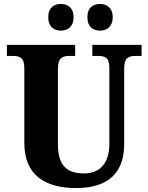

<svg xmlns="http://www.w3.org/2000/svg" viewBox="-20 -941 751 971"><path d="M486 -786C517 -786 550 -804 550 -854C550 -904 517 -921 486 -921C452 -921 422 -904 422 -854C422 -804 452 -786 486 -786ZM287 -786C320 -786 352 -804 352 -854C352 -904 320 -921 287 -921C255 -921 224 -904 224 -854C224 -804 255 -786 287 -786ZM366 10C538 10 608 -78 608 -212V-595C608 -651 633 -658 665 -658H696V-714H447V-658H477C509 -658 533 -651 533 -599V-214C533 -109 479 -64 406 -64C323 -64 273 -99 273 -210V-595C273 -651 299 -658 330 -658H360V-714H15V-658H46C77 -658 103 -651 103 -599V-218C103 -54 209 10 366 10Z"/></svg>

Font: Noto Serif Tamil SemiCondensed ExtraBold
Style: Regular
Weight: 800
Width: 4
Designer: Indian Type Foundry, Tom Grace, and the Monotype Design Team
Foundry: Monotype Imaging Inc.
Version: Version 2.004